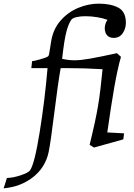

<svg xmlns="http://www.w3.org/2000/svg" viewBox="-135 -800 737 1054"><path d="M428 -420Q334 -426 236 -426H198Q183 -342 162 -172Q143 -18 132 35Q114 119 47 172Q-20 225 -115 234L-97 177Q-62 176 -20.5 162Q21 148 30 135Q55 99 83 -75.5Q111 -250 126 -426H37L41 -464Q52 -465 84.5 -474Q117 -483 128 -490Q132 -492 134 -500.5Q136 -509 138 -524L146 -574Q157 -641 198 -687.5Q239 -734 295 -757Q351 -780 407 -780Q473 -780 514.5 -758Q556 -736 556 -675Q556 -643 538.5 -617.5Q521 -592 489 -592Q466 -592 453.5 -605.5Q441 -619 440 -643Q440 -670 455 -691Q432 -700 399 -705.5Q366 -711 334 -711Q306 -711 285 -706Q264 -701 257 -692Q242 -672 230 -628Q218 -584 206 -477Q243 -469 273 -469Q307 -469 356 -477.5Q405 -486 507 -508L529 -488Q510 -421 492.5 -321.5Q475 -222 454 -73L546 -68L542 -35L381 10L357 -5Q390 -139 403.5 -220.5Q417 -302 428 -420ZM492 -659 491 -652Q492 -654 492 -659Z"/></svg>

Font: Andada Pro
Style: Italic
Weight: 400
Italic angle: -7°
Designer: Carolina Giovagnoli
Foundry: Huerta Tipografica
Version: Version 3.005; ttfautohint (v1.8.4)